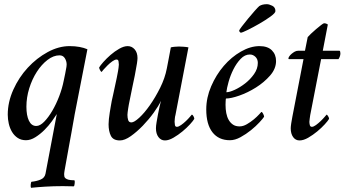

<svg xmlns="http://www.w3.org/2000/svg" viewBox="-20 -663 1650 916"><path d="M297 -344Q297 -347 297.5 -349.5Q298 -352 298 -355Q298 -371 289.5 -385Q281 -399 264 -399Q235 -399 206.5 -377Q178 -355 155.5 -320Q133 -285 119.5 -241.5Q106 -198 106 -154Q106 -112 118 -87Q130 -62 153 -62Q171 -62 191 -82.5Q211 -103 229.5 -134.5Q248 -166 262.5 -204Q277 -242 284 -278Q287 -292 291 -311.5Q295 -331 297 -344ZM332 226Q321 226 305.5 225.5Q290 225 280 225Q235 225 195.5 227.5Q156 230 128 233Q127 232 126.5 227.5Q126 223 126.5 218Q127 213 128 208.5Q129 204 131 204Q153 202 173 194Q193 186 197 166L251 -119Q243 -106 227.5 -84.5Q212 -63 192 -43Q172 -23 149 -8.5Q126 6 104 6Q81 6 64.5 -5Q48 -16 37.5 -33.5Q27 -51 22 -72.5Q17 -94 17 -116Q17 -176 43.5 -235Q70 -294 112.5 -340Q155 -386 207.5 -414.5Q260 -443 312 -443Q338 -443 359.5 -439Q381 -435 397 -428L336 -116Q336 -116 334 -104Q332 -92 328.5 -73.5Q325 -55 321 -31Q317 -7 312 18Q301 77 288 151Q287 157 286.5 161.5Q286 166 286 168Q286 174 287 179Q288 184 293 188Q298 192 307.5 194.5Q317 197 334 197Q336 197 336.5 201Q337 205 336.5 210Q336 215 335 220Q334 225 332 226Z M724 -51Q724 -62 727 -80Q730 -98 733.5 -116.5Q737 -135 741 -153Q745 -171 748 -182Q737 -158 713.5 -125.5Q690 -93 661.5 -63.5Q633 -34 604 -13.5Q575 7 552 7Q520 7 509 -15Q498 -37 498 -70Q498 -81 499.5 -95.5Q501 -110 503.5 -125.5Q506 -141 508.5 -155.5Q511 -170 513 -181Q516 -193 520 -212.5Q524 -232 528.5 -252Q533 -272 537 -291.5Q541 -311 543 -323Q544 -327 545.5 -339Q547 -351 547 -355Q547 -362 545.5 -370.5Q544 -379 536 -379Q528 -379 516 -370.5Q504 -362 493 -351Q482 -340 474 -331Q466 -322 465 -320Q462 -320 457.5 -328Q453 -336 453 -341Q458 -350 473 -367Q488 -384 507.5 -401Q527 -418 549 -430.5Q571 -443 589 -443Q609 -443 622.5 -427.5Q636 -412 636 -386Q636 -378 633.5 -361Q631 -344 628 -330Q628 -327 623 -302.5Q618 -278 612 -250Q605 -217 597 -176Q596 -172 594.5 -163.5Q593 -155 591.5 -145.5Q590 -136 589 -127.5Q588 -119 588 -115Q588 -101 591.5 -90Q595 -79 607 -79Q620 -79 644.5 -101.5Q669 -124 695 -161Q721 -198 744 -244Q767 -290 776 -337Q781 -362 785.5 -386.5Q790 -411 795 -437Q803 -439 814.5 -440Q826 -441 834 -441Q842 -441 856 -440Q870 -439 879 -437L817 -114Q815 -108 814 -97Q813 -86 813 -82Q813 -75 814.5 -66.5Q816 -58 824 -58Q832 -58 844 -66.5Q856 -75 867 -85.5Q878 -96 886 -105.5Q894 -115 895 -116Q899 -116 903 -108.5Q907 -101 907 -96Q902 -87 886.5 -70Q871 -53 850.5 -36Q830 -19 807.5 -6Q785 7 767 7Q748 7 736 -9Q724 -25 724 -51Z M1060 -223Q1075 -223 1100 -234.5Q1125 -246 1149.5 -265Q1174 -284 1192 -309.5Q1210 -335 1210 -363Q1210 -381 1198.5 -392Q1187 -403 1172 -403Q1148 -403 1128 -382Q1108 -361 1093.5 -332Q1079 -303 1070.5 -272.5Q1062 -242 1060 -223ZM1218 -443Q1257 -443 1277 -423Q1297 -403 1297 -372Q1297 -335 1268.5 -302.5Q1240 -270 1201 -245.5Q1162 -221 1122 -207Q1082 -193 1058 -193Q1057 -191 1056.5 -179Q1056 -167 1056 -163Q1056 -142 1059.5 -123.5Q1063 -105 1071 -91Q1079 -77 1091.5 -68.5Q1104 -60 1123 -60Q1140 -60 1158 -70.5Q1176 -81 1191 -93.5Q1206 -106 1216 -117Q1226 -128 1227 -129Q1231 -129 1235.5 -120Q1240 -111 1240 -106Q1235 -98 1218 -79.5Q1201 -61 1177.5 -42Q1154 -23 1127.5 -8.5Q1101 6 1077 6Q1023 6 993.5 -32Q964 -70 964 -141Q964 -197 987.5 -251.5Q1011 -306 1047.5 -348.5Q1084 -391 1129.5 -417Q1175 -443 1218 -443ZM1129 -507Q1127 -507 1124 -510.5Q1121 -514 1121 -517Q1121 -520 1134 -537Q1147 -554 1163 -573.5Q1179 -593 1195 -611Q1211 -629 1217 -634Q1231 -643 1253 -643Q1264 -643 1279 -635.5Q1294 -628 1294 -610Q1294 -601 1270.5 -584Q1247 -567 1217.5 -550Q1188 -533 1161.5 -520Q1135 -507 1129 -507Z M1448 -486Q1452 -491 1463.5 -502Q1475 -513 1488 -524Q1501 -535 1512 -543.5Q1523 -552 1526 -552Q1536 -552 1544 -546L1520 -421H1599Q1602 -421 1603 -416.5Q1604 -412 1604 -408Q1604 -395 1595 -381H1512L1460 -114Q1459 -107 1457.5 -96.5Q1456 -86 1456 -82Q1456 -75 1458 -66.5Q1460 -58 1468 -58Q1476 -58 1487.5 -66.5Q1499 -75 1510 -85.5Q1521 -96 1529 -105.5Q1537 -115 1538 -116Q1541 -116 1545.5 -108.5Q1550 -101 1550 -96Q1545 -87 1529.5 -70Q1514 -53 1493.5 -36Q1473 -19 1450.5 -6Q1428 7 1409 7Q1390 7 1378.5 -9Q1367 -25 1367 -51Q1367 -59 1369.5 -75.5Q1372 -92 1375 -107L1428 -381H1358Q1356 -381 1356 -384Q1356 -388 1360 -394Q1364 -400 1371 -406Q1378 -412 1386 -416.5Q1394 -421 1403 -421H1435Z"/></svg>

Font: Vermiglione Medium
Style: Italic
Weight: 500
Italic angle: -11°
Version: Version 1.000